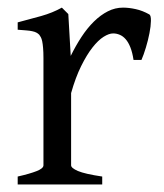

<svg xmlns="http://www.w3.org/2000/svg" viewBox="-20 -489 436 509"><path d="M376 -450.7Q380.4 -447.8 380.1 -433.6Q379.9 -419.4 376.2 -400.9Q372.6 -382.3 366.7 -362.8Q360.8 -343.3 355 -330.1H334Q331.1 -349.6 325.7 -363.3Q320.3 -377 313.2 -385Q306.2 -393.1 297.6 -396.7Q289.1 -400.4 279.8 -400.4Q269 -400.4 254.6 -391.4Q240.2 -382.3 225.1 -363Q210 -343.8 195.1 -313.7Q180.2 -283.7 168.5 -242.2V-50.8Q168.5 -43.5 186.8 -35.6Q205.1 -27.8 251 -21V0H26.9V-21Q59.1 -28.3 77.1 -35.4Q95.2 -42.5 95.2 -50.8V-335Q95.2 -351.1 94.2 -362.1Q93.3 -373 91.8 -379.9Q90.3 -386.7 88.1 -390.6Q85.9 -394.5 84 -397Q80.6 -400.4 76.4 -402.6Q72.3 -404.8 65.7 -406.2Q59.1 -407.7 49.8 -408.4Q40.5 -409.2 26.9 -410.2V-429.7Q58.6 -438 89.1 -446.5Q119.6 -455.1 144 -468.8L161.1 -451.7L167.5 -340.8Q180.7 -367.7 196 -391.1Q211.4 -414.6 229 -431.9Q246.6 -449.2 265.9 -459Q285.2 -468.8 306.2 -468.8Q321.8 -468.8 339.8 -464.8Q357.9 -460.9 376 -450.7Z"/></svg>

Font: Gentium Plus CyrE
Style: Regular
Weight: 400
Designer: J. Victor Gaultney, Annie Olsen, Iska Routamaa, Becca Hirsbrunner
Foundry: SIL International
Version: Version 5.000